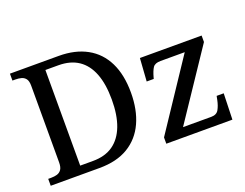

<svg xmlns="http://www.w3.org/2000/svg" viewBox="-110 -932 1469 1149"><g transform="rotate(-20 624.5 -357.0)"><path d="M36 0V-44H55Q76 -44 93 -49Q110 -54 120.5 -69Q131 -84 131 -115V-603Q131 -633 120 -647Q109 -661 92 -665.5Q75 -670 55 -670H36V-714H347Q451 -714 525.5 -673Q600 -632 639 -553Q678 -474 678 -360Q678 -251 641 -170Q604 -89 530.5 -44.5Q457 0 347 0ZM324 -53Q402 -53 453 -89Q504 -125 530 -193.5Q556 -262 556 -360Q556 -459 530 -526Q504 -593 453 -627.5Q402 -662 325 -662H243V-53ZM772 0V-40L1063 -477H909Q873 -477 860 -457.5Q847 -438 836 -398L834 -390H789L799 -536H1192V-495L900 -59H1080Q1114 -59 1127.5 -83Q1141 -107 1148 -141L1153 -166H1198L1193 0Z"/></g></svg>

Font: ET Text
Style: Regular
Weight: 470
Designer: Monotype Design Team
Foundry: Monotype Imaging Inc.
Version: Version 2.009